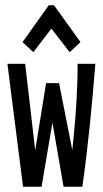

<svg xmlns="http://www.w3.org/2000/svg" viewBox="-20 -704 390 725"><path d="M67 1 8 -463H75L113 -136L154 -390H203L253 -137Q266 -261 269.5 -335.5Q273 -410 273 -444V-463H340Q331 -348 319 -230Q307 -112 291 1H220L178 -241L137 1ZM106 -507 65 -545 164 -684H184L284 -545L243 -507L174 -596Z"/></svg>

Font: Inconsolata ExtraCondensed SemiBold
Style: Regular
Weight: 600
Width: 2
Monospace: yes
Designer: Raph Levien, Cyreal, Brenton Simpson
Foundry: Raph Levien, Cyreal, Google
Version: Version 3.001; ttfautohint (v1.8.2.53-6de2)